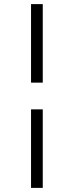

<svg xmlns="http://www.w3.org/2000/svg" viewBox="-20 -731 347 934"><path d="M131 -199H188V183H131ZM188 -329H131V-711H188Z"/></svg>

Font: Tiro Bangla
Style: Italic
Weight: 400
Italic angle: -11°
Designer: Bangla: John Hudson & Fiona Ross, assisted by Neelakash Kshetrimayum. Latin: John Hudson with Paul Hanslow, assisted by 
Foundry: Tiro Typeworks Ltd.
Version: Version 1.60